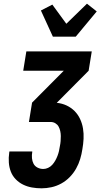

<svg xmlns="http://www.w3.org/2000/svg" viewBox="-20 -1014 545 1042"><path d="M206 8Q179 8 153.5 3.5Q128 -1 105.5 -12Q83 -23 65.5 -41Q48 -59 39 -82Q30 -105 28 -131.5Q26 -158 30 -185L31 -192H155V-189Q152 -172 153.5 -155.5Q155 -139 162 -125.5Q169 -112 183.5 -104.5Q198 -97 215 -97Q228 -97 241 -103Q254 -109 263.5 -119.5Q273 -130 280 -142.5Q287 -155 292 -168Q297 -181 300 -194Q303 -207 305 -221Q308 -235 309 -248.5Q310 -262 310 -275.5Q310 -289 307 -302.5Q304 -316 298 -327Q292 -338 280.5 -345Q269 -352 255 -352H137L154 -457L326 -630H106L123 -735H478L461 -630L288 -456Q317 -453 341.5 -441.5Q366 -430 384.5 -411.5Q403 -393 414.5 -368.5Q426 -344 430.5 -316.5Q435 -289 433.5 -260.5Q432 -232 427 -204Q423 -177 415 -150.5Q407 -124 393 -99Q379 -74 358.5 -53Q338 -32 312.5 -18Q287 -4 259.5 2Q232 8 206 8ZM267 -815 202 -957 264 -989 340 -885 452 -994 505 -952 391 -815Z"/></svg>

Font: Iosevka Extrabold Oblique
Style: Regular
Weight: 800
Italic angle: -9°
Monospace: yes
Designer: Belleve Invis
Foundry: Belleve Invis
Version: Version 32.5.0; ttfautohint (v1.8.4)